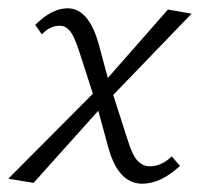

<svg xmlns="http://www.w3.org/2000/svg" viewBox="-24 -438 484 463"><path d="M337 -37Q366 -37 390 -61L410 -38Q364 5 319 5Q261 5 237 -83L213 -171L57 3L-4 -7L200 -212L167 -314Q155 -351 144.5 -363.5Q134 -376 120 -376Q96 -376 77 -355L61 -378Q101 -418 139 -418Q191 -418 215 -328L236 -250L381 -415L438 -405L249 -209L285 -97Q296 -62 308.5 -49.5Q321 -37 337 -37Z"/></svg>

Font: EauTestInfant Semilight
Style: Italic
Weight: 300
Italic angle: -12°
Designer: Christian Thalmann (Catharsis Fonts)
Version: Version 0.001;PS 000.001;hotconv 1.0.88;makeotf.lib2.5.64775